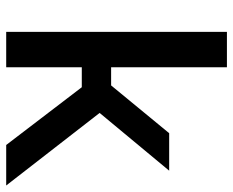

<svg xmlns="http://www.w3.org/2000/svg" viewBox="-88 -682 770 635"><g transform="rotate(90 297.5 -365.0)"><path d="M86 0V-730H203V-347H263L421 -539H545L354 -309L594 0H460L269 -250H203V0Z"/></g></svg>

Font: Cazoo Sans Medium
Style: Regular
Weight: 500
Designer: Jonathan Barnbrook, Julián Moncada
Foundry: Barnbrook Fonts
Version: Version 2.000;Glyphs 3.3 (3337)